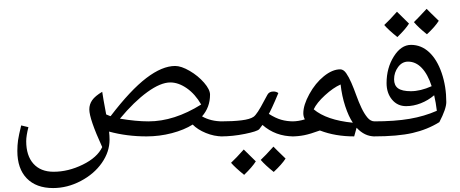

<svg xmlns="http://www.w3.org/2000/svg" viewBox="-20 -826 2332 973"><path d="M1107.9 -134.8Q1065.4 -134.8 1023.2 -152.1Q981 -169.4 956.5 -194.8Q913.1 -167.5 850.6 -151.1Q788.1 -134.8 722.7 -134.8Q622.1 -134.8 532.7 -159.2Q535.2 -138.2 535.2 -118.2Q535.2 -56.6 496.1 -0.5Q457 55.7 389.2 91.3Q321.3 127 249 127Q163.6 127 115.7 77.9Q67.9 28.8 67.9 -61Q67.9 -89.8 71.5 -115.5Q75.2 -141.1 87.4 -190.4L124 -181.6Q112.8 -137.7 112.8 -110.4Q112.8 -37.1 149.4 3.7Q186 44.4 251.5 44.4Q325.7 44.4 399.4 8.3Q473.1 -27.8 498 -80.6Q432.6 -223.6 432.6 -271.5Q432.6 -297.4 447.3 -318.4Q461.9 -339.4 498 -360.8Q502 -331.5 518.1 -246.1L535.6 -238.8L540.5 -237.3Q641.1 -369.1 721.4 -430.4Q801.8 -491.7 867.7 -491.7Q898.4 -491.7 941.2 -466.8Q983.9 -441.9 1014.2 -407Q1044.4 -372.1 1044.4 -346.2Q1044.4 -282.2 1003.9 -236.3Q1048.3 -210.9 1107.9 -210.9Q1116.2 -210.9 1116.2 -202.6V-143.1Q1116.2 -134.8 1107.9 -134.8ZM732.4 -210.9Q862.8 -210.9 999.5 -296.4Q969.2 -349.1 926.8 -378.7Q884.3 -408.2 843.3 -408.2Q793.9 -408.2 726.6 -359.4Q659.2 -310.5 587.9 -224.6Q669.9 -210.9 732.4 -210.9ZM729 -540.5ZM800.8 -105.5ZM800.8 -83Z M1366.2 -362.3Q1379.9 -362.3 1390.6 -354.5Q1372.6 -311 1358.9 -281.7Q1345.2 -252.4 1342.3 -249Q1376 -227.5 1405 -219.2Q1434.1 -210.9 1468.3 -210.9Q1476.6 -210.9 1476.6 -202.6V-143.1Q1476.6 -134.8 1468.3 -134.8Q1376 -134.8 1310.1 -192.9L1293.9 -171.4Q1283.7 -160.2 1221.4 -147.5Q1159.2 -134.8 1099.1 -134.8Q1090.8 -134.8 1090.8 -143.1V-202.6Q1090.8 -210.9 1099.1 -210.9Q1161.1 -210.9 1204.3 -216.3Q1247.6 -221.7 1265.4 -234.4Q1283.2 -247.1 1317.9 -314L1335.4 -346.2Q1344.2 -362.3 1366.2 -362.3ZM1315.4 -401.4ZM1288.1 -105.5ZM1288.1 -83ZM1276.4 -8.3Q1258.3 20.5 1217.3 60.1Q1172.4 23.9 1150.9 -1Q1177.2 -25.4 1215.3 -68.4Q1224.1 -59.1 1276.4 -8.3ZM1427.2 -22.5Q1409.2 5.9 1367.2 45.4Q1323.7 10.7 1301.3 -15.6Q1323.7 -36.1 1365.7 -83Q1374.5 -73.2 1427.2 -22.5ZM1289.6 -5.4ZM1287.6 -83ZM1290.5 69.8Z M1459.5 -134.8Q1451.2 -134.8 1451.2 -143.1V-202.6Q1451.2 -210.9 1459.5 -210.9Q1492.7 -210.9 1524.9 -221.2Q1517.1 -235.4 1517.1 -252Q1517.1 -293.5 1547.6 -349.1Q1578.1 -404.8 1621.3 -439.7Q1664.6 -474.6 1704.1 -474.6Q1720.7 -474.6 1734.4 -455.1Q1748 -435.5 1760.7 -406.2Q1773.4 -377 1785.6 -342.8Q1797.9 -308.6 1811.8 -279.3Q1825.7 -250 1841.8 -230.5Q1857.9 -210.9 1878.4 -210.9Q1889.6 -210.9 1889.6 -200.7V-145.5Q1889.6 -134.8 1878.4 -134.8Q1827.6 -134.8 1787.1 -178.7L1774.9 -134.8Q1679.2 -134.8 1603 -164.1L1600.6 -164.6Q1552.7 -147 1522 -140.9Q1491.2 -134.8 1459.5 -134.8ZM1706.1 -397.9Q1668.5 -381.3 1626.7 -343Q1585 -304.7 1569.8 -272Q1634.8 -217.3 1768.1 -204.1Q1746.6 -235.8 1729.5 -287.8Q1712.4 -339.8 1706.1 -397.9ZM1654.3 -523.4ZM1720.7 -105.5ZM1701.2 -73.2Z M2193.8 -264.6Q2189 -305.7 2180.2 -343.3Q2149.9 -317.4 2112.5 -302.7Q2075.2 -288.1 2038.1 -288.1Q1994.1 -288.1 1966.6 -321.3Q1939 -354.5 1939 -404.8Q1939 -481.4 1975.8 -540Q2012.7 -598.6 2063 -598.6Q2114.7 -598.6 2154.8 -561.5Q2194.8 -524.4 2218.3 -456.1Q2241.7 -387.7 2241.7 -308.6Q2241.7 -274.4 2206.5 -207Q2146 -169.4 2070.8 -152.1Q1995.6 -134.8 1873.5 -134.8Q1864.3 -134.8 1864.3 -144V-201.7Q1864.3 -210.9 1873.5 -210.9Q1981.4 -210.9 2056.2 -223.9Q2130.9 -236.8 2193.8 -264.6ZM2047.9 -513.7Q2017.6 -513.7 1997.3 -486.1Q1977.1 -458.5 1977.1 -424.3Q1977.1 -393.1 1997.3 -378.4Q2017.6 -363.8 2062 -363.8Q2110.8 -363.8 2167.5 -389.2Q2147.9 -449.7 2117.4 -481.7Q2086.9 -513.7 2047.9 -513.7ZM2068.8 -637.7ZM2099.1 -105.5ZM2099.1 -83ZM2052.7 -706.5Q2034.7 -677.7 1993.7 -638.2Q1948.7 -674.3 1927.2 -699.2Q1953.6 -723.6 1991.7 -766.6Q2003.4 -754.4 2052.7 -706.5ZM2203.6 -720.7Q2185.1 -690.9 2143.6 -652.3Q2101.1 -686 2077.6 -713.9Q2088.4 -723.6 2142.1 -781.2Q2153.8 -768.6 2203.6 -720.7ZM2068.8 -628.4ZM2064 -805.7ZM2068.8 -638.2Z"/></svg>

Font: Noto Naskh Arabic UI
Style: Regular
Weight: 400
Designer: Monotype Design team
Foundry: Monotype Imaging Inc.
Version: Version 1.05